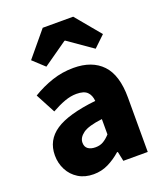

<svg xmlns="http://www.w3.org/2000/svg" viewBox="-155 -955 917 1072"><g transform="rotate(-20 303.0 -419.0)"><path d="M216 14Q164 14 126 -9.5Q88 -33 67.5 -72.5Q47 -112 47 -159Q47 -249 122 -299.5Q197 -350 363 -368Q360 -403 340.5 -422Q321 -441 277 -441Q243 -441 207 -428Q171 -415 128 -391L66 -508Q122 -542 183 -562.5Q244 -583 311 -583Q421 -583 481 -520Q541 -457 541 -323V0H396L384 -57H379Q344 -26 303.5 -6Q263 14 216 14ZM277 -124Q304 -124 324 -136Q344 -148 363 -169V-260Q280 -250 248 -226.5Q216 -203 216 -173Q216 -148 232.5 -136Q249 -124 277 -124ZM104 -704 227 -852H408L531 -704L465 -641L320 -742H316L172 -641Z"/></g></svg>

Font: Source Han Sans CN Heavy
Style: Regular
Weight: 900
Designer: Ryoko NISHIZUKA 西塚涼子 (kana, bopomofo & ideographs); Paul D. Hunt (Latin, Greek & Cyrillic); Sandoll Communications 산돌커뮤니
Foundry: Adobe
Version: Version 2.000;hotconv 1.0.107;makeotfexe 2.5.65593